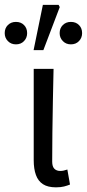

<svg xmlns="http://www.w3.org/2000/svg" viewBox="-59 -774 364 803"><path d="M175 9.5Q141.1 9.5 120.8 -3.6Q100.5 -16.7 91.3 -42.1Q82 -67.5 82 -104V-486.1H165Q163.6 -420.4 162.2 -352.7Q160.8 -285.1 160.1 -220.4Q159.3 -155.7 159.3 -98Q159.3 -77.4 168.4 -68.2Q177.5 -59 193.2 -59Q199.8 -59 207.1 -60.5Q214.4 -62 222.7 -65L233.8 -2.2Q222.8 2.3 209 5.9Q195.2 9.5 175 9.5ZM7.6 -588.5Q-12.8 -588.5 -26.1 -602.2Q-39.3 -615.8 -39.3 -635.5Q-39.3 -656.1 -26.1 -669.2Q-12.8 -682.4 7.6 -682.4Q28.6 -682.4 41.5 -669.2Q54.5 -656.1 54.5 -635.5Q54.5 -615.8 41.5 -602.2Q28.6 -588.5 7.6 -588.5ZM237.4 -588.5Q217.1 -588.5 203.8 -602.2Q190.5 -615.8 190.5 -635.5Q190.5 -656.1 203.8 -669.2Q217.1 -682.4 237.4 -682.4Q258.4 -682.4 271.4 -669.2Q284.4 -656.1 284.4 -635.5Q284.4 -615.8 271.4 -602.2Q258.4 -588.5 237.4 -588.5ZM81.5 -564.4 120.3 -753.6H186L190.9 -744.4L122.4 -564.4Z"/></svg>

Font: SourceSans3VF
Style: Regular
Weight: 200
Designer: Paul D. Hunt
Foundry: Adobe
Version: Version 3.052;hotconv 1.1.0;makeotfexe 2.6.0